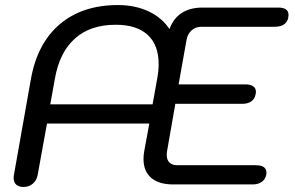

<svg xmlns="http://www.w3.org/2000/svg" viewBox="-20 -730 1166 760"><path d="M34 -25Q34 -33 35 -37L102 -415Q127 -558 216.5 -634Q306 -710 447 -710Q514 -710 567 -685.5Q620 -661 651 -615Q666 -657 699 -678.5Q732 -700 781 -700H1082Q1122 -700 1122 -671Q1122 -649 1108 -636.5Q1094 -624 1068 -624H777Q754 -624 738 -609.5Q722 -595 718 -570L687 -396H952Q971 -396 982 -388.5Q993 -381 993 -367Q993 -361 992 -358Q989 -339 975 -329Q961 -319 939 -319H674L641 -130Q640 -125 640 -116Q640 -97 651 -86.5Q662 -76 681 -76H993Q1040 -76 1034 -38Q1030 -20 1016 -10Q1002 0 981 0H665Q609 0 578.5 -26Q548 -52 548 -101Q548 -116 551 -132L571 -241H166L129 -37Q125 -16 110 -3Q95 10 73 10Q55 10 44.5 1Q34 -8 34 -25ZM584 -317 602 -417Q608 -449 608 -476Q608 -552 564.5 -592Q521 -632 438 -632Q337 -632 276 -577Q215 -522 197 -417L179 -317Z"/></svg>

Font: Kodchasan Medium
Style: Italic
Weight: 500
Italic angle: -10°
Version: Version 1.000; ttfautohint (v1.6)